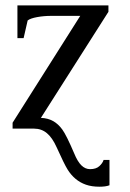

<svg xmlns="http://www.w3.org/2000/svg" viewBox="-20 -479 484 715"><path d="M26.9 0V-22L278.8 -419.9H170.9Q143.6 -419.9 118.2 -415.3Q92.8 -410.6 83 -402.8L67.9 -336.9H44.9V-459H383.8V-435.1L132.3 -40Q158.2 -39.1 177.5 -28.3Q196.8 -17.6 211.9 3.2Q227.1 23.9 255.9 91.3Q268.6 122.6 283 136.7Q297.4 150.9 315.4 150.9Q337.9 150.9 350.1 139.6Q362.3 128.4 365.7 116.7H387.7V210.9Q374 216.3 350.6 216.3Q321.3 216.3 299.8 208.7Q278.3 201.2 261.2 186.8Q244.1 172.4 231.7 152.3Q219.2 132.3 190.4 68.4Q174.8 33.7 154.5 16.8Q134.3 0 106.9 0Z"/></svg>

Font: Liberation Serif
Style: Regular
Weight: 400
Designer: Steve Matteson
Foundry: Ascender Corporation
Version: Version 2.1.5